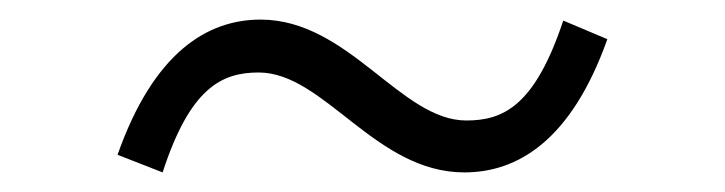

<svg xmlns="http://www.w3.org/2000/svg" viewBox="-20 -483 740 196"><path d="M244 -409C311 -409 363 -307 454 -307C508 -307 563 -339 600 -443L555 -462C526 -375 494 -360 456 -360C389 -360 336 -463 246 -463C192 -463 137 -430 100 -325L146 -307C174 -393 206 -409 244 -409Z"/></svg>

Font: Kawkab Mono Light
Style: Regular
Weight: 300
Monospace: yes
Designer: Abdullah Arif
Foundry: Abdullah Arif
Version: Version 1.000;PS 000.500;hotconv 1.0.88;makeotf.lib2.5.64775